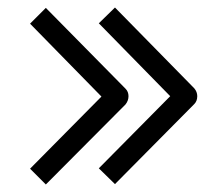

<svg xmlns="http://www.w3.org/2000/svg" viewBox="-20 -581 580 511"><path d="M286 -561 497 -346Q505 -336.5 505 -325Q505 -312 497 -304L286 -91L243 -133L433 -325L243 -519ZM102 -560 314 -345Q322 -337 322 -325Q322 -313 314 -303L102 -90L60 -132L250 -324L60 -518Z"/></svg>

Font: 3270 Nerd Font
Style: Regular
Weight: 400
Monospace: yes
Version: Version 3.0.1;Nerd Fonts 3.3.0